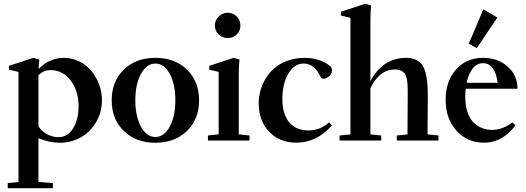

<svg xmlns="http://www.w3.org/2000/svg" viewBox="-20 -746 2789 1019"><path d="M21 252.9V225.6L78.1 220.2V-364.3L27.3 -376.5V-396.5L156.7 -439L188.5 -430.2Q185.5 -400.9 185.1 -379.4Q212.4 -409.2 247.6 -424.1Q282.7 -439 317.9 -439Q354.5 -439 387.5 -425.8Q420.4 -412.6 444.3 -390.4Q468.3 -368.2 485.8 -339.6Q503.4 -311 512.2 -278.8Q521 -246.6 521 -214.8Q521 -148.4 489 -95.7Q457 -43 406.2 -15.6Q355.5 11.7 296.9 11.7Q241.7 11.7 184.1 -12.7V219.2L260.7 225.6V252.9ZM248 -374Q210.4 -374 184.1 -346.2V-77.1Q199.7 -49.8 229.2 -33.9Q258.8 -18.1 289.6 -18.1Q339.8 -18.1 368.4 -65.7Q397 -113.3 397 -182.6Q397 -263.2 355.2 -318.6Q313.5 -374 248 -374Z M572.8 -213.9Q572.8 -314 637 -376.5Q701.2 -439 804.7 -439Q907.7 -439 972.2 -376.5Q1036.6 -314 1036.6 -213.4Q1036.6 -113.3 972.2 -50.8Q907.7 11.7 804.7 11.7Q701.7 11.7 637.2 -50.8Q572.8 -113.3 572.8 -213.9ZM728.3 -73.7Q758.3 -19 804.7 -19Q851.1 -19 880.9 -73.7Q910.6 -128.4 910.6 -213.9Q910.6 -299.3 880.9 -354Q851.1 -408.7 804.7 -408.7Q758.3 -408.7 728.3 -354Q698.2 -299.3 698.2 -213.9Q698.2 -128.4 728.3 -73.7Z M1188 -543.9Q1159.7 -543.9 1140.1 -563.2Q1120.6 -582.5 1120.6 -610.8Q1120.6 -638.2 1140.6 -658.2Q1160.6 -678.2 1188 -678.2Q1216.8 -678.2 1236.3 -658.7Q1255.9 -639.2 1255.9 -610.8Q1255.9 -582.5 1236.3 -563.2Q1216.8 -543.9 1188 -543.9ZM1083.5 0V-26.9L1140.6 -33.2V-364.3L1090.8 -376.5V-396.5L1219.7 -439L1251 -430.2Q1247.1 -391.1 1247.1 -347.7V-33.2L1304.2 -26.9V0Z M1553.2 11.2Q1462.4 11.2 1407.7 -47.6Q1353 -106.4 1353 -197.8Q1353 -244.6 1369.6 -287.8Q1386.2 -331.1 1416.5 -365Q1446.8 -398.9 1493.7 -418.9Q1540.5 -439 1596.7 -439Q1644 -439 1682.1 -423.8Q1720.2 -408.7 1738.3 -388.7Q1741.7 -381.8 1741.7 -372.6Q1741.7 -353.5 1726.6 -340.8Q1711.4 -328.1 1695.8 -328.1Q1686 -328.1 1683.1 -335.4Q1668.9 -367.2 1646.2 -387.9Q1623.5 -408.7 1591.3 -408.7Q1556.6 -408.7 1530.3 -381.3Q1503.9 -354 1491.2 -312.3Q1478.5 -270.5 1478.5 -222.2Q1478.5 -141.1 1514.6 -97.4Q1550.8 -53.7 1617.2 -53.7Q1678.7 -53.7 1727.1 -96.7L1741.7 -80.6Q1661.1 11.2 1553.2 11.2Z M1782.2 0V-26.9L1839.8 -32.7V-651.4L1789.6 -663.6V-683.6L1918.5 -726.1L1949.7 -716.8Q1945.8 -679.2 1945.8 -635.7V-315.4Q2011.7 -439 2136.7 -439Q2165 -439 2185.5 -429.7Q2206.1 -420.4 2218.5 -404.5Q2231 -388.7 2238 -362.3Q2245.1 -335.9 2247.8 -306.9Q2250.5 -277.8 2250.5 -237.3Q2250.5 -132.8 2249 -32.7L2307.1 -26.9V0H2085.9V-26.9L2142.6 -32.7Q2144 -253.9 2144 -259.3Q2144 -284.2 2142.8 -300.3Q2141.6 -316.4 2137.7 -332.5Q2133.8 -348.6 2126.5 -357.4Q2119.1 -366.2 2106.9 -371.8Q2094.7 -377.4 2076.7 -377.4Q1993.7 -377.4 1945.8 -277.8V-32.7L2003.4 -26.9V0Z M2510.3 -490.7 2467.8 -514.2 2545.4 -696.8 2619.6 -652.8ZM2547.9 11.2Q2459.5 11.2 2402.3 -52.7Q2345.2 -116.7 2345.2 -215.8Q2345.2 -314.9 2400.1 -377Q2455.1 -439 2543 -439Q2622.6 -439 2674.6 -392.3Q2726.6 -345.7 2726.6 -274.9H2451.7Q2449.2 -252 2449.2 -234.4Q2449.2 -187.5 2460.7 -152.3Q2472.2 -117.2 2492.4 -96.9Q2512.7 -76.7 2537.4 -66.7Q2562 -56.6 2591.3 -56.6Q2647 -56.6 2698.7 -96.2L2715.3 -81.1Q2685.5 -38.6 2642.8 -13.7Q2600.1 11.2 2547.9 11.2ZM2544.4 -410.6Q2509.8 -410.6 2488 -381.8Q2466.3 -353 2456.5 -306.6H2620.6Q2615.2 -357.4 2595.2 -384Q2575.2 -410.6 2544.4 -410.6Z"/></svg>

Font: Elstob 14pt SemiBold
Style: Regular
Weight: 600
Designer: Peter S. Baker
Version: Version 1.015